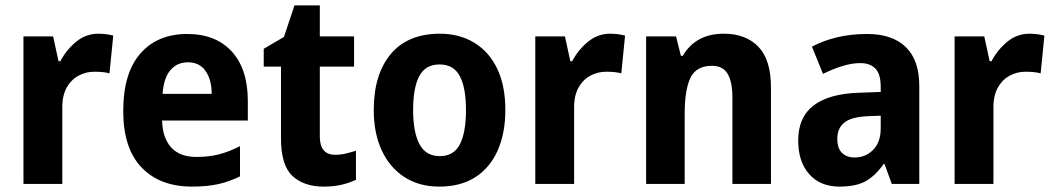

<svg xmlns="http://www.w3.org/2000/svg" viewBox="-20 -682 3904 712"><path d="M345 -557Q373 -557 400 -550L386 -410Q375 -413 361.5 -414.5Q348 -416 329 -416Q299 -416 271.5 -401.5Q244 -387 227 -356.5Q210 -326 211 -278V0H67V-547H177L197 -455H204Q225 -496 261.5 -526.5Q298 -557 345 -557Z M674 -556Q780 -556 839.5 -491Q899 -426 899 -308V-235H581Q583 -170 615 -135Q647 -100 708 -100Q754 -100 791.5 -109.5Q829 -119 870 -140V-28Q832 -9 790.5 0.5Q749 10 692 10Q573 10 505 -61Q437 -132 437 -270Q437 -411 500.5 -483.5Q564 -556 674 -556ZM677 -451Q637 -451 612 -422Q587 -393 583 -334H765Q765 -386 742.5 -418.5Q720 -451 677 -451Z M1223 -108Q1243 -108 1262 -112.5Q1281 -117 1300 -123V-15Q1276 -4 1247 3Q1218 10 1180 10Q1107 10 1064.5 -29.5Q1022 -69 1022 -169V-435H958V-501L1033 -545L1072 -662H1166V-547H1293V-435H1166V-176Q1166 -108 1223 -108Z M1854 -274Q1854 -189 1826 -125Q1798 -61 1743.5 -25.5Q1689 10 1609 10Q1534 10 1479.5 -25.5Q1425 -61 1395.5 -124.5Q1366 -188 1366 -274Q1366 -406 1429 -481.5Q1492 -557 1612 -557Q1683 -557 1738 -524Q1793 -491 1823.5 -428Q1854 -365 1854 -274ZM1512 -274Q1512 -192 1535.5 -147.5Q1559 -103 1611 -103Q1663 -103 1685.5 -147Q1708 -191 1708 -274Q1708 -357 1685 -400Q1662 -443 1610 -443Q1558 -443 1535 -400Q1512 -357 1512 -274Z M2243 -557Q2271 -557 2298 -550L2284 -410Q2273 -413 2259.5 -414.5Q2246 -416 2227 -416Q2197 -416 2169.5 -401.5Q2142 -387 2125 -356.5Q2108 -326 2109 -278V0H1965V-547H2075L2095 -455H2102Q2123 -496 2159.5 -526.5Q2196 -557 2243 -557Z M2664 -557Q2746 -557 2792.5 -508.5Q2839 -460 2839 -358V0H2696V-320Q2696 -378 2678.5 -408Q2661 -438 2620 -438Q2562 -438 2540.5 -393.5Q2519 -349 2519 -259V0H2376V-547H2487L2505 -475H2512Q2560 -557 2664 -557Z M3195 -556Q3289 -556 3339 -507.5Q3389 -459 3389 -363V0H3287L3260 -74H3257Q3226 -30 3190 -10Q3154 10 3093 10Q3022 10 2981 -36Q2940 -82 2940 -161Q2940 -247 2996.5 -290.5Q3053 -334 3163 -338L3246 -341V-360Q3246 -407 3226.5 -427.5Q3207 -448 3170 -448Q3139 -448 3103.5 -437Q3068 -426 3032 -408L2991 -509Q3032 -531 3083.5 -543.5Q3135 -556 3195 -556ZM3196 -251Q3136 -248 3110.5 -227Q3085 -206 3085 -167Q3085 -132 3102.5 -115Q3120 -98 3149 -98Q3190 -98 3218 -126.5Q3246 -155 3246 -206V-253Z M3798 -557Q3826 -557 3853 -550L3839 -410Q3828 -413 3814.5 -414.5Q3801 -416 3782 -416Q3752 -416 3724.5 -401.5Q3697 -387 3680 -356.5Q3663 -326 3664 -278V0H3520V-547H3630L3650 -455H3657Q3678 -496 3714.5 -526.5Q3751 -557 3798 -557Z"/></svg>

Font: Noto Sans Hebrew SemiCondensed
Style: Bold
Weight: 700
Width: 4
Designer: Monotype Design Team
Foundry: Monotype Imaging Inc.
Version: Version 2.004; ttfautohint (v1.8.4.7-5d5b)